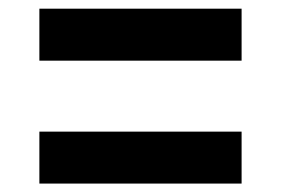

<svg xmlns="http://www.w3.org/2000/svg" viewBox="-20 -560 660 451"><path d="M72.5 -539.6H547.5V-417.5H72.5ZM72.5 -250.8H547.5V-128.8H72.5Z"/></svg>

Font: Monaspace Radon Var
Style: Regular
Weight: 400
Designer: Riley Cran and the Lettermatic Team
Version: Version 1.000 (Monaspace Radon Var)